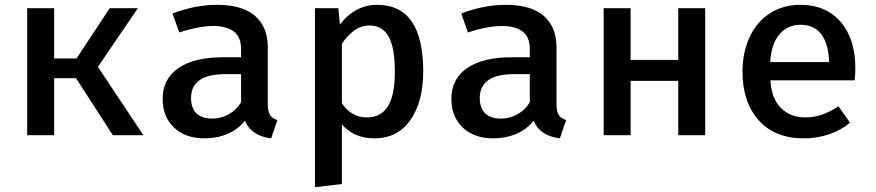

<svg xmlns="http://www.w3.org/2000/svg" viewBox="-20 -562 3640 798"><path d="M93 -528H205V-319H298L436 -528H553L387 -284L576 0H449L296 -237H205V0H93Z M1133 -63 1107 13Q1024 3 998 -60Q969 -24 925.5 -5.5Q882 13 830 13Q750 13 703 -32Q656 -77 656 -151Q656 -234 721.5 -279Q787 -324 907 -324H982V-358Q982 -408 952 -431Q922 -454 865 -454Q837 -454 800 -447Q763 -440 725 -427L697 -506Q792 -542 882 -542Q987 -542 1040 -496Q1093 -450 1093 -365V-129Q1093 -99 1102 -84.5Q1111 -70 1133 -63ZM982 -137V-254H920Q844 -254 809 -228.5Q774 -203 774 -155Q774 -113 796.5 -91Q819 -69 863 -69Q898 -69 930.5 -87Q963 -105 982 -137Z M1739 -265Q1739 -140 1686 -63.5Q1633 13 1535 13Q1452 13 1401 -45V203L1289 216V-528H1386L1393 -460Q1423 -500 1462.5 -521Q1502 -542 1547 -542Q1739 -542 1739 -265ZM1401 -380V-133Q1440 -74 1505 -74Q1563 -74 1592 -120Q1621 -166 1621 -264Q1621 -365 1595 -410.5Q1569 -456 1516 -456Q1481 -456 1452 -435Q1423 -414 1401 -380Z M2333 -63 2307 13Q2224 3 2198 -60Q2169 -24 2125.5 -5.5Q2082 13 2030 13Q1950 13 1903 -32Q1856 -77 1856 -151Q1856 -234 1921.5 -279Q1987 -324 2107 -324H2182V-358Q2182 -408 2152 -431Q2122 -454 2065 -454Q2037 -454 2000 -447Q1963 -440 1925 -427L1897 -506Q1992 -542 2082 -542Q2187 -542 2240 -496Q2293 -450 2293 -365V-129Q2293 -99 2302 -84.5Q2311 -70 2333 -63ZM2182 -137V-254H2120Q2044 -254 2009 -228.5Q1974 -203 1974 -155Q1974 -113 1996.5 -91Q2019 -69 2063 -69Q2098 -69 2130.5 -87Q2163 -105 2182 -137Z M2799 -226H2601V0H2489V-528H2601V-313H2799V-528H2911V0H2799Z M3326 -74Q3363 -74 3396.5 -85.5Q3430 -97 3465 -120L3513 -52Q3476 -21 3426 -4Q3376 13 3321 13Q3200 13 3133 -62.5Q3066 -138 3066 -264Q3066 -343 3095 -406.5Q3124 -470 3179 -506Q3234 -542 3307 -542Q3412 -542 3473.5 -471.5Q3535 -401 3535 -278Q3535 -248 3532 -228H3182Q3187 -151 3226.5 -112.5Q3266 -74 3326 -74ZM3181 -304H3426Q3424 -379 3394 -419Q3364 -459 3308 -459Q3254 -459 3220 -420Q3186 -381 3181 -304Z"/></svg>

Font: Fira Mono Medium
Style: Regular
Weight: 500
Designer: Carrois Corporate & Edenspiekermann AG
Foundry: Carrois Corporate GbR & Edenspiekermann AG
Version: Version 3.206